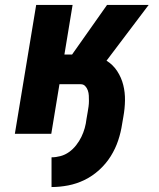

<svg xmlns="http://www.w3.org/2000/svg" viewBox="-20 -540 640 775"><path d="M188 215V95Q206 95 224.5 90Q243 85 259 73.5Q275 62 287.5 46Q300 30 308.5 12.5Q317 -5 322 -23Q327 -41 329 -59L334 -88Q336 -99 337.5 -110.5Q339 -122 339 -132.5Q339 -143 338.5 -154Q338 -165 334.5 -175Q331 -185 324 -192.5Q317 -200 306 -200H220L187 0H40L126 -520H273L240 -320H271L412 -520H580L410 -295Q436 -279 453 -253Q470 -227 477.5 -197Q485 -167 484.5 -134.5Q484 -102 478 -69L473 -40Q468 -6 457 27Q446 60 427 90.5Q408 121 380.5 146Q353 171 321 186.5Q289 202 255 208.5Q221 215 188 215Z"/></svg>

Font: Iosevka Heavy Extended
Style: Italic
Weight: 900
Width: 7
Italic angle: -9°
Monospace: yes
Designer: Belleve Invis
Foundry: Belleve Invis
Version: Version 32.5.0; ttfautohint (v1.8.4)